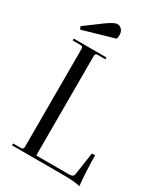

<svg xmlns="http://www.w3.org/2000/svg" viewBox="-201 -889 845 981"><g transform="rotate(30 221.0 -398.5)"><path d="M41 -686 33 -702 130 -774Q175 -806 191 -806Q207 -806 218 -794Q229 -782 229 -762Q229 -748 225 -739ZM437 9Q410 0 326 0H35V-11H81Q96 -11 96 -26V-604Q96 -619 81 -619H35V-630H228V-619H181Q168 -619 168 -604V-17H363Q389 -17 390 -39L409 -168H428Q428 -81 437 9Z"/></g></svg>

Font: Arapey Regular-Display
Style: Regular
Weight: 400
Designer: Eduardo Rodriguez Tunni
Foundry: Eduardo Rodriguez Tunni
Version: Version 4.000